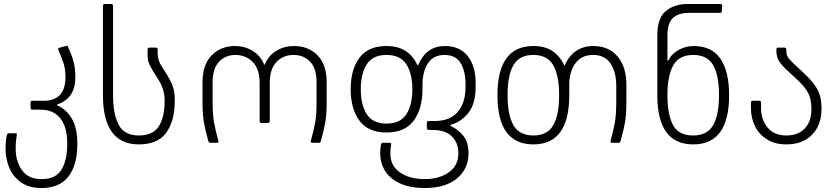

<svg xmlns="http://www.w3.org/2000/svg" viewBox="-20 -720 4209 968"><path d="M8 30Q8 -12 15 -40Q17 -48 23 -48H60Q65 -48 65 -43Q65 -39 62 -19.5Q59 0 59 30Q59 92 90.5 137.5Q122 183 189 183Q262 183 290.5 134.5Q319 86 319 5Q319 -80 284 -123.5Q249 -167 186 -167H144Q134 -167 134 -177V-202Q134 -212 144 -212H200Q310 -212 310 -331Q310 -369 302 -395.5Q294 -422 274 -469Q271 -476 278 -479L313 -488L317 -489Q322 -489 323 -483Q340 -447 350 -412Q360 -377 360 -331Q360 -225 270 -194Q267 -193 267 -191Q267 -189 270 -188Q313 -170 341.5 -123Q370 -76 370 5Q370 112 325 170Q280 228 189 228Q126 228 85.5 199Q45 170 26.5 125Q8 80 8 30Z M499 -240V-690Q499 -700 509 -700H540Q550 -700 550 -690V-240Q550 -144 578.5 -90.5Q607 -37 680 -37Q751 -37 780.5 -83Q810 -129 810 -210V-216Q810 -270 776 -323L755 -356Q740 -380 732 -398.5Q724 -417 724 -443V-470Q724 -480 734 -480H765Q775 -480 775 -470V-449Q775 -416 796 -384L818 -350Q838 -318 849.5 -289Q861 -260 861 -215V-210Q861 -112 819 -52Q777 8 680 8Q589 8 544 -55Q499 -118 499 -240Z M1316 -396Q1334 -441 1374 -464.5Q1414 -488 1462 -488Q1535 -488 1581 -441Q1627 -394 1627 -305V-209Q1627 -143 1620 -103Q1613 -63 1598 -10Q1596 -4 1594 -2Q1592 0 1588 0H1555Q1544 0 1547 -10Q1562 -63 1569 -103Q1576 -143 1576 -209V-306Q1576 -375 1543.5 -409Q1511 -443 1460 -443Q1408 -443 1374 -407.5Q1340 -372 1340 -303V-110Q1340 -100 1330 -100H1299Q1289 -100 1289 -110V-303Q1289 -372 1254 -407.5Q1219 -443 1167 -443Q1117 -443 1084.5 -409Q1052 -375 1052 -306V-209Q1052 -143 1059 -103Q1066 -63 1081 -10L1082 -6Q1082 0 1073 0H1041Q1036 0 1034 -2Q1032 -4 1030 -10Q1015 -63 1008 -103Q1001 -143 1001 -209V-305Q1001 -394 1047 -441Q1093 -488 1166 -488Q1213 -488 1253 -464Q1293 -440 1311 -396Q1312 -394 1313.5 -394Q1315 -394 1316 -396Z M1897 54Q1897 24 1901 8Q1903 0 1909 0H1945Q1954 0 1952 8Q1948 32 1948 54Q1948 117 1997.5 150Q2047 183 2121 183Q2194 183 2242.5 149Q2291 115 2291 53Q2291 0 2258 -32.5Q2225 -65 2158 -65H2142Q2132 -65 2132 -75V-100Q2132 -110 2142 -110H2173Q2249 -110 2288 -156Q2327 -202 2327 -282V-296Q2327 -362 2302 -402.5Q2277 -443 2221 -443Q2166 -443 2138 -401.5Q2110 -360 2110 -292V-270Q2110 -172 2066 -112Q2022 -52 1929 -52Q1836 -52 1792 -112Q1748 -172 1748 -270Q1748 -369 1792 -428.5Q1836 -488 1929 -488Q2039 -488 2083 -394Q2084 -391 2086 -391Q2088 -391 2089 -394Q2130 -488 2223 -488Q2298 -488 2338 -437.5Q2378 -387 2378 -303V-282Q2378 -199 2343 -153Q2308 -107 2254 -91Q2250 -90 2250 -88Q2250 -86 2254 -84Q2293 -65 2317.5 -33.5Q2342 -2 2342 53Q2342 131 2284 179.5Q2226 228 2121 228Q2048 228 1997.5 205Q1947 182 1922 142.5Q1897 103 1897 54ZM1929 -97Q1999 -97 2029 -144.5Q2059 -192 2059 -270Q2059 -348 2029 -395.5Q1999 -443 1929 -443Q1859 -443 1829 -395.5Q1799 -348 1799 -270Q1799 -192 1829 -144.5Q1859 -97 1929 -97Z M2488 -240Q2488 -488 2669 -488Q2725 -488 2762.5 -464.5Q2800 -441 2823 -394Q2825 -389 2826 -389Q2827 -389 2829 -394Q2848 -438 2884.5 -463Q2921 -488 2971 -488Q3049 -488 3093.5 -435.5Q3138 -383 3138 -293V-209Q3138 -143 3131 -103Q3124 -63 3109 -10Q3107 -4 3105 -2Q3103 0 3098 0H3067Q3055 0 3058 -10Q3073 -63 3080 -103Q3087 -143 3087 -209V-286Q3087 -357 3058 -400Q3029 -443 2970 -443Q2912 -443 2881 -401Q2850 -359 2850 -292V-240Q2850 8 2669 8Q2488 8 2488 -240ZM2669 -37Q2740 -37 2769.5 -89Q2799 -141 2799 -240Q2799 -339 2769.5 -391Q2740 -443 2669 -443Q2598 -443 2568.5 -391.5Q2539 -340 2539 -240Q2539 -141 2568.5 -89Q2598 -37 2669 -37Z M3448 -700H3611Q3621 -700 3621 -692L3619 -663Q3618 -655 3610 -655H3451Q3401 -655 3373 -629.5Q3345 -604 3345 -542V-423Q3345 -407 3351 -417Q3366 -449 3402 -468.5Q3438 -488 3477 -488Q3569 -488 3612.5 -423.5Q3656 -359 3656 -240Q3656 8 3475 8Q3294 8 3294 -240V-542Q3294 -629 3337 -664.5Q3380 -700 3448 -700ZM3474 -37Q3546 -37 3575.5 -89Q3605 -141 3605 -240Q3605 -340 3575.5 -391.5Q3546 -443 3475 -443Q3403 -443 3374 -390Q3345 -337 3345 -241Q3345 -141 3373.5 -89Q3402 -37 3474 -37Z M3766 -176V-202Q3766 -212 3776 -212H3807Q3817 -212 3817 -202V-175Q3817 -117 3850 -77Q3883 -37 3944 -37Q4005 -37 4038 -73Q4071 -109 4071 -170Q4071 -217 4056 -248Q4041 -279 4002 -316L3962 -353Q3922 -389 3908 -411Q3894 -433 3894 -470Q3894 -480 3904 -480H3934Q3944 -480 3944 -470Q3944 -446 3951.5 -433Q3959 -420 3987 -394L4030 -354Q4081 -307 4101.5 -268.5Q4122 -230 4122 -173Q4122 -90 4074.5 -41Q4027 8 3944 8Q3888 8 3847.5 -17Q3807 -42 3786.5 -83.5Q3766 -125 3766 -176Z"/></svg>

Font: Barlow GEO Light
Style: Regular
Weight: 300
Designer: Jeremy Tribby
Foundry: Tribby Type
Version: Version 1.408